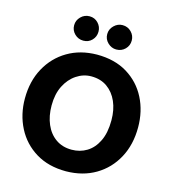

<svg xmlns="http://www.w3.org/2000/svg" viewBox="-130 -1007 1010 1127"><g transform="rotate(15 375.0 -443.5)"><path d="M375 14Q268 14 191 -33Q114 -80 73 -160Q32 -240 32 -337Q32 -442 76 -522.5Q120 -603 197 -648.5Q274 -694 375 -695Q484 -695 560.5 -648Q637 -601 677.5 -521.5Q718 -442 718 -344Q718 -239 674.5 -158.5Q631 -78 554 -32.5Q477 13 375 14ZM374 -117Q425 -117 466 -142Q507 -167 531.5 -217.5Q556 -268 556 -344Q556 -408 534.5 -457Q513 -506 473 -534.5Q433 -563 376 -563Q328 -563 286 -535Q244 -507 219 -457Q194 -407 194 -338Q194 -274 215.5 -224Q237 -174 277.5 -145.5Q318 -117 374 -117ZM275 -753Q306 -753 327 -774.5Q348 -796 348 -827Q348 -857 327 -879Q306 -901 275 -901Q244 -901 222 -879Q200 -857 200 -827Q200 -796 222 -774.5Q244 -753 275 -753ZM475 -753Q507 -753 528.5 -774.5Q550 -796 550 -827Q550 -857 528.5 -879Q507 -901 475 -901Q446 -901 423.5 -879Q401 -857 401 -827Q401 -796 423.5 -774.5Q446 -753 475 -753Z"/></g></svg>

Font: Catamaran ExtraBold
Style: Regular
Weight: 800
Designer: Pria Ravichandran
Version: Version 2.000